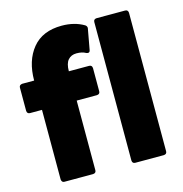

<svg xmlns="http://www.w3.org/2000/svg" viewBox="-111 -861 917 962"><g transform="rotate(-15 347.5 -379.5)"><path d="M254 0H105Q92 0 90 -16V-377H28Q13 -377 12 -393V-513Q12 -527 28 -529H90Q90 -632 142 -695.5Q194 -759 294 -759Q360 -759 409 -730Q418 -724 418 -714L398 -604Q396 -593 387 -593Q383 -593 378 -595Q359 -606 330 -606Q302 -606 286 -587.5Q270 -569 270 -529H375Q390 -529 391 -513V-393Q391 -378 375 -377H270V-16Q270 -1 254 0ZM621 0H473Q458 0 457 -16V-734Q457 -749 473 -750H621Q636 -750 637 -734V-16Q637 -1 621 0Z"/></g></svg>

Font: YamahaIndonesia935. App XBold
Style: Regular
Weight: 800
Designer: Dalton Maag Ltd
Foundry: Dalton Maag Ltd
Version: Version 1.002; January 01, 2024; Regular/Italic